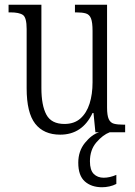

<svg xmlns="http://www.w3.org/2000/svg" viewBox="-20 -556 566 807"><path d="M233 10Q164 10 128 -36Q92 -82 92 -185V-434Q92 -482 76.5 -493Q61 -504 23 -504H16V-536H154V-186Q154 -113 175 -74Q196 -35 251 -35Q292 -35 318 -58Q344 -81 356.5 -120.5Q369 -160 369 -210V-426Q369 -462 362.5 -478.5Q356 -495 341 -499.5Q326 -504 300 -504H295V-536H430V-104Q430 -71 437 -55.5Q444 -40 459 -36Q474 -32 499 -32H506V0H381L373 -81H369Q326 10 233 10ZM409 231Q364 231 336.5 206.5Q309 182 309 128Q309 79 337 44.5Q365 10 396 0H441Q412 11 385 42.5Q358 74 358 122Q358 159 374 175Q390 191 416 191Q441 191 469 179V217Q456 224 440 227.5Q424 231 409 231Z"/></svg>

Font: Noto Serif Tamil Condensed Light
Style: Regular
Weight: 300
Width: 3
Designer: Indian Type Foundry, Tom Grace, and the Monotype Design Team
Foundry: Monotype Imaging Inc.
Version: Version 2.004; ttfautohint (v1.8.4.7-5d5b)